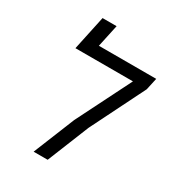

<svg xmlns="http://www.w3.org/2000/svg" viewBox="-183 -870 888 977"><g transform="rotate(30 260.5 -382.0)"><path d="M166.5 0 264.6 -242.2 425.3 -562.5H87.4L130.4 -764.2H212.9L184.6 -632.8H521.5L506.3 -563L347.7 -244.6L249 0Z"/></g></svg>

Font: Open Sans
Style: Italic
Weight: 400
Italic angle: -12°
Designer: Monotype Design Team
Foundry: Monotype Imaging Inc.
Version: Version 3.000; ttfautohint (v1.8.4)